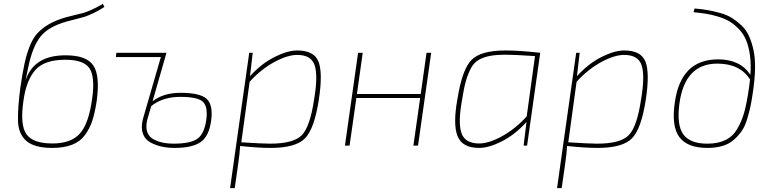

<svg xmlns="http://www.w3.org/2000/svg" viewBox="-20 -753 3998 993"><path d="M512 -733 520 -717Q491 -698 462 -684.5Q433 -671 417 -666Q401 -661 369 -653Q337 -645 326 -642Q229 -615 188.5 -562.5Q148 -510 127 -409Q126 -407 113 -342H114Q157 -467 319 -467Q428 -467 463 -414Q498 -361 480 -230Q471 -171 458 -130.5Q445 -90 420 -55.5Q395 -21 353 -4.5Q311 12 250 12Q157 12 115.5 -25Q74 -62 73 -130.5Q72 -199 85 -298Q96 -374 106.5 -422.5Q117 -471 133.5 -513.5Q150 -556 174.5 -582Q199 -608 233.5 -628Q268 -648 319 -663Q336 -668 364 -674.5Q392 -681 409 -685.5Q426 -690 454 -702.5Q482 -715 512 -733ZM318 -444Q208 -444 161.5 -389.5Q115 -335 101 -230Q83 -106 117 -58.5Q151 -11 251 -11Q346 -11 392 -61Q438 -111 456 -238Q473 -355 443 -399.5Q413 -444 318 -444Z M841 -480 769 -229Q825 -273 913 -273Q1016 -273 1049.5 -241Q1083 -209 1072 -129Q1061 -48 1017.5 -18Q974 12 884 12Q848 12 817.5 5.5Q787 -1 758.5 -16Q730 -31 719 -62Q708 -93 719 -137L812 -458H579L582 -480ZM762 -204 742 -135Q732 -96 742 -69.5Q752 -43 777 -31Q802 -19 826 -14.5Q850 -10 878 -10Q965 -10 1001 -35.5Q1037 -61 1047 -134Q1056 -202 1029 -227Q1002 -252 913 -252Q820 -252 762 -204Z M1287 -480 1273 -359Q1332 -424 1399.5 -458Q1467 -492 1517 -492Q1605 -492 1627.5 -433.5Q1650 -375 1629 -238Q1606 -87 1557.5 -37.5Q1509 12 1380 12Q1314 12 1222 2Q1220 39 1212 94L1194 220H1170L1201 0L1269 -480ZM1271 -330 1228 -17Q1337 -10 1377 -10Q1498 -10 1541 -54Q1584 -98 1605 -242Q1625 -361 1607.5 -415Q1590 -469 1517 -469Q1467 -469 1398.5 -432Q1330 -395 1271 -330Z M2210 -480 2142 0H2118L2153 -246H1823L1788 0H1764L1832 -480H1856L1826 -267H2156L2186 -480Z M2688 0 2703 -122Q2644 -57 2576.5 -22.5Q2509 12 2458 12Q2370 12 2346 -50Q2322 -112 2346 -242Q2370 -393 2418 -442.5Q2466 -492 2595 -492Q2666 -492 2774 -480L2706 0ZM2704 -151 2747 -463Q2638 -470 2598 -470Q2547 -470 2514.5 -464Q2482 -458 2457 -444Q2432 -430 2416.5 -401.5Q2401 -373 2390 -335.5Q2379 -298 2370 -238Q2348 -119 2366.5 -65Q2385 -11 2458 -11Q2508 -11 2576.5 -48.5Q2645 -86 2704 -151Z M2978 -480 2964 -359Q3023 -424 3090.5 -458Q3158 -492 3208 -492Q3296 -492 3318.5 -433.5Q3341 -375 3320 -238Q3297 -87 3248.5 -37.5Q3200 12 3071 12Q3005 12 2913 2Q2911 39 2903 94L2885 220H2861L2892 0L2960 -480ZM2962 -330 2919 -17Q3028 -10 3068 -10Q3189 -10 3232 -54Q3275 -98 3296 -242Q3316 -361 3298.5 -415Q3281 -469 3208 -469Q3158 -469 3089.5 -432Q3021 -395 2962 -330Z M3567 -690 3572 -709Q3611 -706 3641.5 -700.5Q3672 -695 3706 -685.5Q3740 -676 3765.5 -660Q3791 -644 3815 -621.5Q3839 -599 3853.5 -567Q3868 -535 3877 -494Q3886 -453 3885 -398Q3884 -343 3874 -277Q3868 -234 3861.5 -203.5Q3855 -173 3844 -136.5Q3833 -100 3816.5 -76Q3800 -52 3776 -30.5Q3752 -9 3717.5 1.5Q3683 12 3639 12Q3535 12 3493.5 -44Q3452 -100 3470 -223Q3501 -446 3694 -446Q3808 -446 3861 -366Q3865 -423 3858.5 -468.5Q3852 -514 3838.5 -546Q3825 -578 3801.5 -602.5Q3778 -627 3754 -641.5Q3730 -656 3696 -666.5Q3662 -677 3633.5 -681.5Q3605 -686 3567 -690ZM3638 -10Q3694 -10 3732.5 -29Q3771 -48 3794 -88Q3817 -128 3829.5 -173.5Q3842 -219 3852 -288Q3855 -304 3859 -342Q3807 -424 3690 -424Q3522 -424 3494 -218Q3479 -106 3514 -58Q3549 -10 3638 -10Z"/></svg>

Font: Ezarion Thin
Style: Italic
Weight: 250
Italic angle: -8°
Designer: Natanael Gama
Version: Version 1.001;PS 001.001;hotconv 1.0.70;makeotf.lib2.5.58329